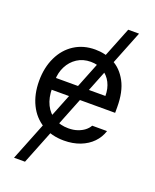

<svg xmlns="http://www.w3.org/2000/svg" viewBox="-164 -800 881 1092"><g transform="rotate(20 276.5 -254.0)"><path d="M124 199.2 484.4 -707H418.9L57.6 199.2ZM158.7 -22.9C196.1 -0.5 239.9 10.7 290 10.7C325.8 10.7 358.4 5 387.7 -6.3C417 -17.7 441.4 -33.5 460.9 -53.7C480.5 -73.9 494.5 -97.3 502.9 -124H413.1C406.6 -112.3 397.6 -102.1 386.2 -93.3C374.8 -84.5 361 -77.3 344.7 -71.8C328.5 -66.2 310.2 -63.5 290 -63.5C257.5 -63.5 228.8 -70.6 204.1 -85C179.4 -99.3 160.2 -120.3 146.5 -147.9C132.8 -175.6 126 -209 126 -248V-295.9C126 -325.2 132.5 -352.7 145.5 -378.4C158.5 -404.1 176.8 -424.6 200.2 -439.9C223.6 -455.2 251 -462.9 282.2 -462.9C310.9 -462.9 336.1 -456.2 357.9 -442.9C379.7 -429.5 396.5 -411.3 408.2 -388.2C419.9 -365.1 425.8 -338.5 425.8 -308.6H100.6V-237.3H510.7V-272.5C510.7 -334.3 500 -385.1 478.5 -424.8C457 -464.5 429 -493.2 394.5 -510.7C360 -528.3 322.6 -537.1 282.2 -537.1C234.7 -537.1 192.9 -525.6 156.7 -502.4C120.6 -479.3 92.4 -446.8 72.3 -404.8C52.1 -362.8 42 -314.8 42 -260.7C42 -206.7 52.1 -159.2 72.3 -118.2C92.4 -77.1 121.3 -45.4 158.7 -22.9Z"/></g></svg>

Font: Pretendard Variable
Style: Regular
Weight: 400
Designer: Base glyphs from Inter by Rasmus Andersson; Hangeul glyphs from Noto Sans CJK(Source Han Sans) by Jang Soo-young and Kan
Foundry: Kil Hyung-jin
Version: Version 1.309;Glyphs 3.2 (3225)